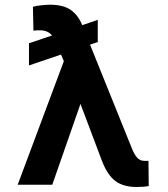

<svg xmlns="http://www.w3.org/2000/svg" viewBox="-20 -766 696 796"><path d="M546.9 9.2Q491.1 9.2 458.3 -15.6Q425.4 -40.5 403.4 -97.3L313.6 -335.2L196.7 0H53.3L244.7 -512.4L233 -539.8L100.1 -494.7V-586.6L195.7 -619Q178.3 -640.3 146 -640.3Q140.3 -640.3 133 -640.1Q125.7 -639.9 118.6 -638.8L116.5 -737.9Q129.3 -741.8 151.5 -744.1Q173.7 -746.4 187.9 -746.4Q242.9 -746.4 273.6 -724.6Q304.3 -702.8 320.3 -663L320.7 -661.6L385.3 -683.6V-591.6L353.3 -581L527.7 -148.4Q536.2 -127.1 547.9 -113.1Q559.7 -99.1 578.5 -99.1H595.5L596.6 5Q579.5 9.2 546.9 9.2Z"/></svg>

Font: Linik Sans SemiBold
Style: Regular
Weight: 600
Designer: Rasmus Andersson (font), Cristiano Sobral (main changes)
Foundry: rsms
Version: Version 3.018;June 1, 2022;FontCreator 14.0.0.2814 64-bit; t